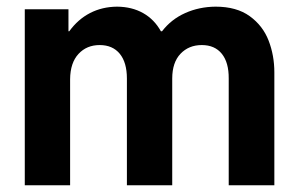

<svg xmlns="http://www.w3.org/2000/svg" viewBox="-20 -551 887 571"><path d="M53.7 -523.4H183.6V-458H186Q211.9 -493.7 247.8 -512.2Q283.7 -530.8 328.1 -531.2Q372.6 -530.8 405.8 -512Q439 -493.2 458.5 -458H461.9Q489.3 -493.7 530.8 -512.2Q572.3 -530.8 621.1 -531.2Q683.6 -531.2 722.7 -502.9Q761.7 -474.6 778.8 -430.4Q795.9 -386.2 795.9 -335.9V0H660.2V-317.4Q660.6 -365.2 639.6 -391.1Q618.7 -417 580.1 -417Q541.5 -417 516.8 -391.1Q492.2 -365.2 492.2 -317.4V0H357.4V-317.4Q357.4 -365.2 336.2 -391.1Q314.9 -417 276.4 -417Q237.8 -417 213.4 -390.6Q189 -364.3 188.5 -315.4V0H53.7Z"/></svg>

Font: Reddit Sans Fudge
Style: Bold
Weight: 700
Designer: Stephen Hutchings
Foundry: Reddit
Version: Version 1.013